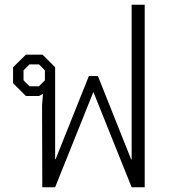

<svg xmlns="http://www.w3.org/2000/svg" viewBox="-20 -788 714 808"><path d="M157 -345 161 -393 144 -384H89L35 -438V-505L89 -558H159L212 -505V-118H214L354 -468H392L532 -117H534V-768H589V0H534L373 -401L212 0H158ZM144 -425 169 -450V-492L144 -517H104L79 -492V-450L104 -425Z"/></svg>

Font: Chakra Petch Light
Style: Regular
Weight: 300
Designer: Katatrad Aksorn Co.,Ltd.
Foundry: Cadson Demak Co.,Ltd.
Version: Version 1.000; ttfautohint (v1.6)